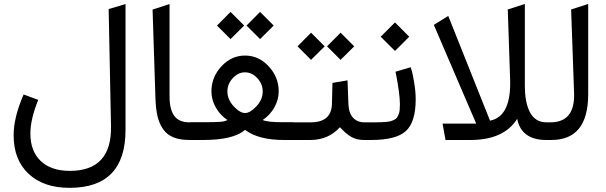

<svg xmlns="http://www.w3.org/2000/svg" viewBox="-20 -697 3016 956"><path d="M327.6 153.8Q537.1 153.8 532.7 -69.3L521 -651.9L605 -676.8V-49.8Q605 238.3 326.2 238.3Q197.3 238.3 122.6 168.7Q47.9 99.1 47.9 -23.4Q47.9 -113.3 97.7 -226.6L170.4 -199.7Q131.3 -104 131.3 -31.7Q131.3 55.7 182.9 104.7Q234.4 153.8 327.6 153.8Z M933.1 -87.9Q941.9 -87.9 941.9 -52.7V-36.1Q941.9 0 933.1 0H923.3Q875.5 0 843 -13.4Q810.5 -26.9 791.5 -54.7Q772.5 -82.5 763.9 -119.9Q755.4 -157.2 753.9 -210.4L739.7 -649.4L824.2 -676.8V-217.3Q824.2 -151.9 847.9 -119.9Q871.6 -87.9 922.9 -87.9Z M1288.1 -241.2Q1288.1 -279.3 1261 -308.1Q1233.9 -336.9 1199.7 -336.9Q1166 -336.9 1139.2 -308.1Q1112.3 -279.3 1112.3 -241.2Q1112.3 -201.2 1143.6 -167.7Q1174.8 -134.3 1200.2 -134.3Q1225.6 -134.3 1256.8 -167.7Q1288.1 -201.2 1288.1 -241.2ZM1367.7 -242.2Q1367.7 -199.7 1345.5 -161.1Q1323.2 -122.6 1288.1 -99.6Q1309.1 -88.4 1391.6 -88.4H1440.9Q1449.7 -88.4 1449.7 -52.7V-36.1Q1449.7 0 1440.9 0H1393.6Q1266.6 0 1200.2 -50.3Q1142.1 0 992.7 0H927.7Q904.3 0 904.3 -36.1V-52.7Q904.3 -88.4 927.7 -88.4H993.2Q1049.8 -88.4 1075.9 -90.3Q1102.1 -92.3 1112.3 -99.6Q1077.1 -122.6 1054.9 -161.1Q1032.7 -199.7 1032.7 -242.2Q1032.7 -313 1082.5 -366.7Q1132.3 -420.4 1200.2 -420.4Q1268.1 -420.4 1317.9 -366.7Q1367.7 -313 1367.7 -242.2ZM1274.9 -637.7 1342.8 -569.8 1274.9 -502.4 1207.5 -569.8ZM1127.9 -637.7 1195.8 -569.8 1127.9 -502.4 1060.5 -569.8Z M1808.6 0H1792.5Q1756.3 0 1730 -14.9Q1703.6 -29.8 1672.4 -63.5Q1615.2 0 1524.9 0H1429.7Q1419.4 0 1415.8 -8.5Q1412.1 -17.1 1412.1 -36.1V-52.7Q1412.1 -71.8 1415.5 -79.8Q1418.9 -87.9 1429.7 -87.9H1526.9Q1630.4 -87.9 1632.8 -179.2L1635.3 -284.2L1710.4 -296.9L1714.8 -179.2Q1716.3 -134.8 1737.5 -111.3Q1758.8 -87.9 1793.9 -87.9H1808.6Q1817.4 -87.9 1817.4 -52.7V-36.1Q1817.4 0 1808.6 0ZM1675.8 -534.2 1743.7 -466.3 1675.8 -398.9 1608.4 -466.3ZM1528.8 -534.2 1596.7 -466.3 1528.8 -398.9 1461.4 -466.3Z M1827.6 0H1804.7Q1793 0 1789.1 -8.5Q1785.2 -17.1 1785.2 -36.1V-52.7Q1785.2 -71.8 1788.8 -79.8Q1792.5 -87.9 1803.7 -87.9H1829.6Q1854.5 -87.9 1868.4 -88.1Q1882.3 -88.4 1898.9 -89.6Q1915.5 -90.8 1924.1 -93.3Q1932.6 -95.7 1942.4 -100.3Q1952.1 -105 1956.3 -111.1Q1960.4 -117.2 1964.6 -127Q1968.8 -136.7 1970 -148.9Q1971.2 -161.1 1971.2 -177.7Q1971.2 -205.1 1965.6 -245.6Q1960 -286.1 1954.6 -313L1949.2 -339.8L2024.9 -362.3Q2027.8 -353.5 2032 -338.4Q2036.1 -323.2 2043 -281.2Q2049.8 -239.3 2049.8 -202.6Q2049.8 -89.4 2001.2 -44.7Q1952.6 0 1827.6 0ZM1946.8 -585.4 2017.6 -514.2 1946.8 -443.4 1875.5 -514.2Z M2593.3 -268.1Q2593.3 -230 2598.9 -198.7Q2604.5 -167.5 2616.7 -141.8Q2628.9 -116.2 2649.9 -102.1Q2670.9 -87.9 2699.7 -87.9H2705.6Q2714.4 -87.9 2714.4 -52.7V-36.1Q2714.4 0 2705.6 0H2699.2Q2637.7 0 2601.3 -26.9Q2564.9 -53.7 2555.2 -105.5Q2489.3 0 2322.3 0H2198.2L2183.6 -81.5H2351.1L2140.1 -573.2L2211.9 -617.7L2419.9 -96.2Q2525.9 -117.2 2520 -300.8L2508.3 -649.9L2593.3 -677.2Z M2700.2 -87.9H2720.7Q2843.8 -87.9 2838.4 -234.4L2823.7 -649.9L2908.7 -677.2V-227.5Q2908.7 0 2725.1 0H2700.2Q2676.8 0 2676.8 -36.1V-52.7Q2676.8 -87.9 2700.2 -87.9Z"/></svg>

Font: Samim WOL
Style: WOL
Weight: 400
Foundry: DejaVu fonts team - Redesigned by Saber Rastikerdar
Version: Version 4.0.0